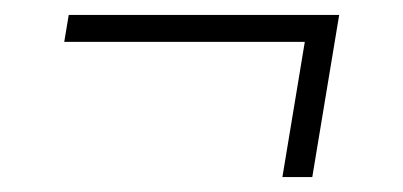

<svg xmlns="http://www.w3.org/2000/svg" viewBox="-20 -378 540 257"><path d="M358 -141 388 -322H66L72 -358H434L398 -141Z"/></svg>

Font: Iosevka Extralight
Style: Italic
Weight: 200
Italic angle: -9°
Monospace: yes
Designer: Belleve Invis
Foundry: Belleve Invis
Version: Version 32.5.0; ttfautohint (v1.8.4)